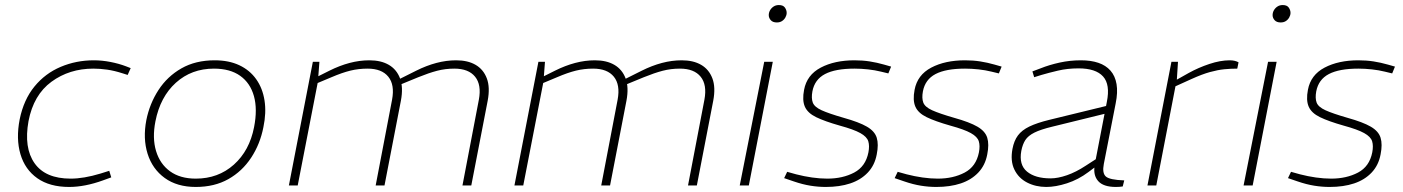

<svg xmlns="http://www.w3.org/2000/svg" viewBox="-20 -735 5561 761"><path d="M254 6Q177 6 128 -28.5Q79 -63 61 -124Q43 -185 58 -262Q74 -340 116.5 -392Q159 -444 220.5 -470Q282 -496 352 -496Q384 -496 417.5 -489.5Q451 -483 480 -472L498 -465L486 -438L467 -444Q433 -455 404.5 -459Q376 -463 350 -463Q255 -463 184 -411Q113 -359 93 -255Q74 -149 117 -88Q160 -27 260 -27Q312 -27 378 -47L413 -58L421 -32L388 -20Q352 -7 318.5 -0.5Q285 6 254 6Z M756 6Q682 6 633 -29.5Q584 -65 565 -125.5Q546 -186 560 -259Q573 -324 608 -378Q643 -432 699 -464Q755 -496 831 -496Q887 -496 928.5 -476.5Q970 -457 995.5 -421Q1021 -385 1028.5 -336.5Q1036 -288 1024 -231Q1011 -164 975.5 -110Q940 -56 885 -25Q830 6 756 6ZM756 -27Q845 -27 907 -82.5Q969 -138 987 -231Q1001 -302 986.5 -354Q972 -406 932 -434.5Q892 -463 828 -463Q739 -463 677 -407Q615 -351 596 -254Q583 -188 598.5 -136.5Q614 -85 654 -56Q694 -27 756 -27Z M1125 0 1220 -490H1246L1241 -424L1236 -430L1286 -455Q1326 -475 1365.5 -485.5Q1405 -496 1444 -496Q1490 -496 1521 -478Q1552 -460 1565.5 -424.5Q1579 -389 1569 -336L1504 0H1469L1534 -340Q1545 -399 1519 -431Q1493 -463 1437 -463Q1401 -463 1368.5 -455Q1336 -447 1294 -429L1239 -406L1160 0ZM1813 0 1878 -340Q1889 -399 1863 -431Q1837 -463 1781 -463Q1745 -463 1712.5 -454.5Q1680 -446 1638 -429L1565 -399L1560 -420L1630 -455Q1670 -475 1709.5 -485.5Q1749 -496 1788 -496Q1834 -496 1865 -478Q1896 -460 1909.5 -424.5Q1923 -389 1913 -336L1848 0Z M2019 0 2114 -490H2140L2135 -424L2130 -430L2180 -455Q2220 -475 2259.5 -485.5Q2299 -496 2338 -496Q2384 -496 2415 -478Q2446 -460 2459.5 -424.5Q2473 -389 2463 -336L2398 0H2363L2428 -340Q2439 -399 2413 -431Q2387 -463 2331 -463Q2295 -463 2262.5 -455Q2230 -447 2188 -429L2133 -406L2054 0ZM2707 0 2772 -340Q2783 -399 2757 -431Q2731 -463 2675 -463Q2639 -463 2606.5 -454.5Q2574 -446 2532 -429L2459 -399L2454 -420L2524 -455Q2564 -475 2603.5 -485.5Q2643 -496 2682 -496Q2728 -496 2759 -478Q2790 -460 2803.5 -424.5Q2817 -389 2807 -336L2742 0Z M2912 0 3009 -490H3043L2948 0ZM3059 -646Q3043 -646 3035 -655Q3027 -664 3027 -675Q3027 -685 3032 -694Q3037 -703 3046 -709Q3055 -715 3067 -715Q3084 -715 3091 -705Q3098 -695 3098 -684Q3098 -675 3093 -666Q3088 -657 3079.5 -651.5Q3071 -646 3059 -646Z M3253 6Q3223 6 3192 1Q3161 -4 3126 -16L3088 -29L3100 -54L3136 -44Q3167 -36 3198.5 -31.5Q3230 -27 3259 -27Q3320 -27 3365.5 -51Q3411 -75 3422 -131Q3427 -157 3421.5 -175Q3416 -193 3390 -207.5Q3364 -222 3309 -237Q3249 -254 3215 -270.5Q3181 -287 3170 -312.5Q3159 -338 3167 -379Q3178 -438 3233 -467Q3288 -496 3367 -496Q3399 -496 3427.5 -491.5Q3456 -487 3484 -479L3512 -471L3501 -444L3472 -451Q3448 -457 3420.5 -460Q3393 -463 3367 -463Q3291 -463 3250 -441.5Q3209 -420 3200 -373Q3195 -346 3201.5 -328.5Q3208 -311 3236.5 -298Q3265 -285 3324 -268Q3385 -251 3416 -233Q3447 -215 3455 -189Q3463 -163 3455 -123Q3447 -80 3419.5 -51Q3392 -22 3350 -8Q3308 6 3253 6Z M3691 6Q3661 6 3630 1Q3599 -4 3564 -16L3526 -29L3538 -54L3574 -44Q3605 -36 3636.5 -31.5Q3668 -27 3697 -27Q3758 -27 3803.5 -51Q3849 -75 3860 -131Q3865 -157 3859.5 -175Q3854 -193 3828 -207.5Q3802 -222 3747 -237Q3687 -254 3653 -270.5Q3619 -287 3608 -312.5Q3597 -338 3605 -379Q3616 -438 3671 -467Q3726 -496 3805 -496Q3837 -496 3865.5 -491.5Q3894 -487 3922 -479L3950 -471L3939 -444L3910 -451Q3886 -457 3858.5 -460Q3831 -463 3805 -463Q3729 -463 3688 -441.5Q3647 -420 3638 -373Q3633 -346 3639.5 -328.5Q3646 -311 3674.5 -298Q3703 -285 3762 -268Q3823 -251 3854 -233Q3885 -215 3893 -189Q3901 -163 3893 -123Q3885 -80 3857.5 -51Q3830 -22 3788 -8Q3746 6 3691 6Z M4430 4Q4424 5 4417 5.5Q4410 6 4403 6Q4353 6 4332.5 -17.5Q4312 -41 4319 -80L4320 -88L4367 -331Q4381 -400 4352 -432Q4323 -464 4255 -464Q4211 -464 4173 -455Q4135 -446 4108 -438L4079 -429L4072 -452L4104 -464Q4139 -478 4180 -487Q4221 -496 4264 -496Q4304 -496 4333.5 -486Q4363 -476 4381.5 -455Q4400 -434 4405.5 -401.5Q4411 -369 4402 -325L4355 -85Q4348 -49 4363 -35.5Q4378 -22 4436 -20ZM4127 6Q4085 6 4051 -11.5Q4017 -29 4000.5 -63Q3984 -97 3993 -145Q3999 -177 4014.5 -198Q4030 -219 4060 -233.5Q4090 -248 4139 -260L4389 -321L4383 -290L4151 -233Q4105 -222 4080 -209.5Q4055 -197 4044 -180Q4033 -163 4028 -137Q4018 -82 4050.5 -55Q4083 -28 4144 -28Q4173 -28 4209 -40.5Q4245 -53 4283 -78L4348 -120L4346 -92L4294 -53Q4254 -23 4209 -8.5Q4164 6 4127 6Z M4528 0 4623 -490H4649L4644 -412L4635 -414L4692 -446Q4730 -467 4773.5 -481.5Q4817 -496 4854 -496Q4875 -496 4889 -488L4884 -463Q4858 -463 4832.5 -460.5Q4807 -458 4776 -449.5Q4745 -441 4703 -422L4639 -393L4563 0Z M4909 0 5006 -490H5040L4945 0ZM5056 -646Q5040 -646 5032 -655Q5024 -664 5024 -675Q5024 -685 5029 -694Q5034 -703 5043 -709Q5052 -715 5064 -715Q5081 -715 5088 -705Q5095 -695 5095 -684Q5095 -675 5090 -666Q5085 -657 5076.5 -651.5Q5068 -646 5056 -646Z M5250 6Q5220 6 5189 1Q5158 -4 5123 -16L5085 -29L5097 -54L5133 -44Q5164 -36 5195.5 -31.5Q5227 -27 5256 -27Q5317 -27 5362.5 -51Q5408 -75 5419 -131Q5424 -157 5418.5 -175Q5413 -193 5387 -207.5Q5361 -222 5306 -237Q5246 -254 5212 -270.5Q5178 -287 5167 -312.5Q5156 -338 5164 -379Q5175 -438 5230 -467Q5285 -496 5364 -496Q5396 -496 5424.5 -491.5Q5453 -487 5481 -479L5509 -471L5498 -444L5469 -451Q5445 -457 5417.5 -460Q5390 -463 5364 -463Q5288 -463 5247 -441.5Q5206 -420 5197 -373Q5192 -346 5198.5 -328.5Q5205 -311 5233.5 -298Q5262 -285 5321 -268Q5382 -251 5413 -233Q5444 -215 5452 -189Q5460 -163 5452 -123Q5444 -80 5416.5 -51Q5389 -22 5347 -8Q5305 6 5250 6Z"/></svg>

Font: REM Medium Thin
Style: Italic
Weight: 250
Italic angle: -11°
Version: Version 1.005;gftools[0.9.28]